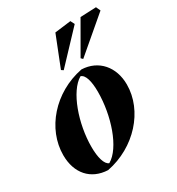

<svg xmlns="http://www.w3.org/2000/svg" viewBox="-181 -862 911 989"><g transform="rotate(-30 274.5 -367.0)"><path d="M172 14C346 -20 476 -164 476 -320C476 -424 412 -500 312 -504C135 -469 10 -324 10 -168C10 -60 72 10 172 14ZM195 -14C170 -22 157 -70 157 -132C157 -270 213 -431 290 -476C316 -469 328 -424 328 -362C328 -221 274 -59 195 -14ZM231 -546 399 -724 387 -748 291 -736 219 -554ZM347 -546 549 -718 537 -744 443 -740 337 -556Z"/></g></svg>

Font: Mazius Display Extra Italic
Style: Bold
Weight: 700
Italic angle: -17°
Designer: Alberto Casagrande & Collletttivo
Foundry: Collletttivo
Version: Version 2.000;Glyphs 3.2 (3217)